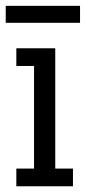

<svg xmlns="http://www.w3.org/2000/svg" viewBox="-20 -650 299 670"><path d="M37 -61.7H98.8V-419.8H37V-481.5H172.8V-61.7H234.6V0H37ZM0 -629.6H259.3V-570.4H0Z"/></svg>

Font: Slabo 27px
Style: Regular
Weight: 400
Version: Version 1.02 Build 003a